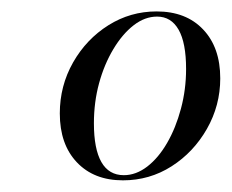

<svg xmlns="http://www.w3.org/2000/svg" viewBox="-20 -602 400 331"><path d="M191.9 -291.1Q141.9 -291.1 112.5 -322.2Q83.1 -353.2 83.1 -406.5Q83.1 -454 106 -494.4Q129 -534.7 166.9 -558.5Q204.8 -582.3 250 -582.3Q300.8 -582.3 330.2 -551.2Q359.7 -520.2 359.7 -466.9Q359.7 -420.2 336.7 -379.8Q313.7 -339.5 275.8 -315.3Q237.9 -291.1 191.9 -291.1ZM193.5 -300Q214.5 -300 233.9 -314.9Q253.2 -329.8 268.1 -355.6Q283.1 -381.5 291.9 -414.5Q300.8 -447.6 300.8 -483.1Q300.8 -528.2 287.9 -550.8Q275 -573.4 250.8 -573.4Q229.8 -573.4 210.5 -558.5Q191.1 -543.5 175.4 -517.3Q159.7 -491.1 150.8 -458.5Q141.9 -425.8 141.9 -389.5Q141.9 -345.2 154.8 -322.6Q167.7 -300 193.5 -300Z"/></svg>

Font: Playfair 144pt Light
Style: Italic
Weight: 300
Italic angle: -15.6°
Designer: Claus Eggers Sørensen
Foundry: Claus Eggers Sørensen
Version: Version 2.001;gftools[0.9.30]